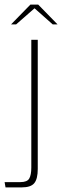

<svg xmlns="http://www.w3.org/2000/svg" viewBox="-69 -643 270 834"><path d="M-45 171 -49 148H20Q49 148 58 132.5Q67 117 67 85V-470H95V91Q95 134 80 152.5Q65 171 25 171ZM-21 -537 63 -623H97L181 -537H160L81 -607L1 -537Z"/></svg>

Font: Smooch Sans ExtraLight
Style: Regular
Weight: 200
Designer: Robert E. Leuschke
Foundry: Robert E. Leuschke
Version: Version 1.010; ttfautohint (v1.8.3)